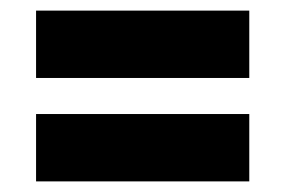

<svg xmlns="http://www.w3.org/2000/svg" viewBox="-20 -500 538 362"><path d="M48 -353V-480H450V-353ZM48 -158V-285H450V-158Z"/></svg>

Font: Bricolage Grotesque 72pt
Style: Bold
Weight: 700
Designer: Mathieu Triay
Foundry: Atelier Triay
Version: Version 1.001;gftools[0.9.33.dev8+g029e19f]